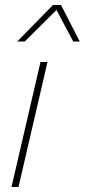

<svg xmlns="http://www.w3.org/2000/svg" viewBox="-20 -748 339 768"><path d="M49 -582 192 -728H224L299 -582H273L206 -708L79 -582ZM170 -500 54 0H26L142 -500Z"/></svg>

Font: Elaine Sans ExtraLight
Style: Italic
Weight: 275
Italic angle: -13°
Designer: Wei Huang
Foundry: Wei Huang
Version: Version 2.001;December 24, 2019;FontCreator 12.0.0.2547 64-b